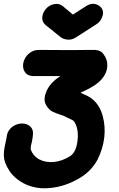

<svg xmlns="http://www.w3.org/2000/svg" viewBox="-55 -791 637 1027"><path d="M375 159Q434 123 466 64Q496 5 503 -58Q509 -116 495 -168Q481 -222 447 -254Q432 -269 404 -282Q383 -291 381 -293Q378 -294 376 -296L397 -305Q459 -334 487 -365Q517 -399 519 -438Q521 -471 499 -501Q485 -521 460 -523L457 -524H415Q366 -523 326 -523Q192 -523 155 -524Q127 -524 107 -510Q87 -496 77 -475.5Q67 -455 68.5 -434.5Q70 -414 83 -399.5Q96 -385 123 -384H268Q207 -345 190 -293Q176 -255 192 -228Q208 -201 230 -192L244 -186Q249 -184 275 -175Q285 -172 287 -171Q296 -165 324 -153Q334 -148 337 -146Q350 -133 357 -105Q364 -77 360 -42Q353 24 319 45Q275 72 231.5 75.5Q188 79 155 61.5Q122 44 109 7L110 -9L113 -22L116 -34Q120 -55 121 -69Q124 -95 111 -110Q98 -125 77.5 -129Q57 -133 35 -125.5Q13 -118 -2.5 -100Q-18 -82 -20 -53L-24 -35L-30 -6Q-40 43 -28 77Q-9 128 28.5 160.5Q66 193 115 207Q164 221 219 214Q300 205 375 159ZM300 -580Q324 -575 348 -589L457 -659Q482 -673 491 -699Q502 -725 490.5 -744Q479 -763 456 -769Q433 -775 408 -760L335 -713L280 -759Q261 -774 235 -769Q208 -764 190.5 -743.5Q173 -723 171 -698.5Q169 -674 189 -657L271 -591Q280 -585 290 -582Q292 -581 295 -581Q298 -581 300 -580Z"/></svg>

Font: Balsamiq Sans
Style: Bold Italic
Weight: 700
Italic angle: -12°
Designer: Michael Angeles
Foundry: Balsamiq SRL
Version: Version 1.020; ttfautohint (v1.8.4.7-5d5b);gftools[0.9.26]